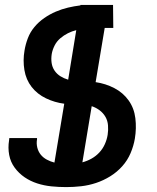

<svg xmlns="http://www.w3.org/2000/svg" viewBox="-20 -755 640 783"><path d="M250 8Q220 8 190 5Q160 2 132 -7Q104 -16 80.5 -32Q57 -48 40 -71Q23 -94 17.5 -123Q12 -152 17 -183L18 -192H131V-187Q128 -170 132 -153.5Q136 -137 146 -124.5Q156 -112 171 -104Q186 -96 202 -92L242 -332Q203 -337 167.5 -354Q132 -371 109 -400.5Q86 -430 79.5 -469.5Q73 -509 80 -549Q84 -574 93.5 -599Q103 -624 120.5 -645Q138 -666 160.5 -681.5Q183 -697 207.5 -707.5Q232 -718 257.5 -724Q283 -730 308 -733V-735H441L442 -641H407L370 -420Q411 -414 446.5 -395.5Q482 -377 504.5 -345.5Q527 -314 532 -273Q537 -232 530 -190Q525 -160 512.5 -130.5Q500 -101 478.5 -77Q457 -53 429.5 -36Q402 -19 372 -9Q342 1 311 4.5Q280 8 250 8ZM258 -430 291 -632Q274 -628 257 -619.5Q240 -611 225.5 -598.5Q211 -586 202.5 -569Q194 -552 191 -535Q188 -516 190.5 -498.5Q193 -481 202.5 -467Q212 -453 226.5 -444Q241 -435 258 -430ZM316 -93Q335 -98 353 -108Q371 -118 385 -133Q399 -148 407.5 -167Q416 -186 419 -205Q422 -224 420.5 -243.5Q419 -263 410 -278.5Q401 -294 386.5 -305Q372 -316 354 -322Z"/></svg>

Font: Iosevka HT Extrabold Extended
Style: Italic
Weight: 800
Width: 7
Italic angle: -9°
Monospace: yes
Designer: Belleve Invis
Foundry: Belleve Invis
Version: Version 32.3.0; ttfautohint (v1.8.4)